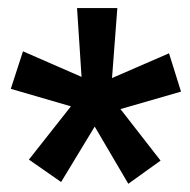

<svg xmlns="http://www.w3.org/2000/svg" viewBox="-20 -731 473 477"><path d="M298.8 -274.4 215.3 -416.5 131.8 -278.8 51.8 -334.5 156.2 -466.8 6.8 -510.3 37.1 -603.5 182.6 -540 171.4 -710.9H271.5L258.3 -537.1L399.9 -598.6L429.7 -503.4L279.3 -460L378.9 -332Z"/></svg>

Font: Roboto Slab Black
Style: Regular
Weight: 900
Designer: Google
Version: Version 2.000; ttfautohint (v1.8.1.43-b0c9)